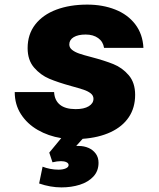

<svg xmlns="http://www.w3.org/2000/svg" viewBox="-20 -592 690 834"><path d="M150 205 165 132Q180 138 198 141.5Q216 145 234 145Q253 145 265.5 139.5Q278 134 278 125Q278 117 268.5 112.5Q259 108 245 108Q228 108 208 113L194 71L246 8Q190 -1 144 -27.5Q98 -54 71 -96Q44 -138 44 -192H215Q217 -156 240.5 -137Q264 -118 309 -118Q345 -118 365.5 -130.5Q386 -143 386 -163Q386 -177 374 -186.5Q362 -196 342.5 -202.5Q323 -209 290 -218Q232 -234 194 -250Q156 -266 128 -298.5Q100 -331 100 -383Q100 -443 133 -485.5Q166 -528 224.5 -550Q283 -572 359 -572Q426 -572 480.5 -550.5Q535 -529 567.5 -486.5Q600 -444 603 -384H432Q428 -411 406.5 -426.5Q385 -442 352 -442Q319 -442 300 -430.5Q281 -419 281 -399Q281 -385 293 -375.5Q305 -366 323.5 -359.5Q342 -353 377 -344Q434 -329 472.5 -313.5Q511 -298 539 -265.5Q567 -233 567 -180Q567 -124 539.5 -83Q512 -42 460.5 -18Q409 6 339 11L311 42H322Q345 42 364.5 50.5Q384 59 396 75.5Q408 92 408 115Q408 151 385.5 175Q363 199 326.5 210.5Q290 222 247 222Q199 222 150 205Z"/></svg>

Font: Azeret Mono ExtraBold
Style: Italic
Weight: 800
Italic angle: -12°
Designer: Martin Vácha
Foundry: Displaay
Version: Version 1.000; Glyphs 3.0.3, build 3074